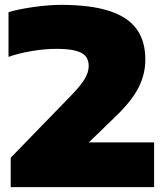

<svg xmlns="http://www.w3.org/2000/svg" viewBox="-20 -770 681 790"><path d="M614 -184V0H24V-121L263 -367Q309 -413.5 327 -442.8Q345 -472 345 -498Q345 -522.5 332.8 -538Q320.5 -553.5 291.5 -561.2Q262.5 -569 213 -569Q162 -569 108 -559.5Q54 -550 15 -536V-720Q54.5 -732 117.2 -741Q180 -750 231 -750Q352 -750 428.8 -725.2Q505.5 -700.5 541.8 -651Q578 -601.5 578 -525Q578 -466 551.2 -412Q524.5 -358 462 -297L345.5 -184Z"/></svg>

Font: Encode Sans Expanded Black
Style: Regular
Weight: 900
Width: 7
Designer: Multiple Designers
Foundry: Impallari Type
Version: Version 2.000